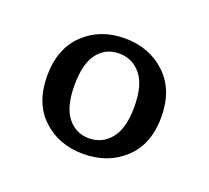

<svg xmlns="http://www.w3.org/2000/svg" viewBox="-59 -767 427 392"><g transform="rotate(20 154.0 -570.5)"><path d="M278 -570Q278 -511 242.5 -478Q207 -445 153.5 -445Q100 -445 65 -478Q30 -511 30 -570Q30 -629 65 -662.5Q100 -696 153.5 -696Q207 -696 242.5 -662.5Q278 -629 278 -570ZM200.5 -640.5Q182 -663 153 -663Q124 -663 106.5 -640.5Q89 -618 89 -571Q89 -524 107 -501.5Q125 -479 153.5 -479Q182 -479 200.5 -501.5Q219 -524 219 -571Q219 -618 200.5 -640.5Z"/></g></svg>

Font: Halant
Style: Regular
Weight: 400
Designer: Hitesh Malaviya (Devanagari), Satya Rajpurohit (Latin)
Foundry: Indian Type Foundry
Version: Version 1.101;PS 1.0;hotconv 1.0.78;makeotf.lib2.5.61930; tt